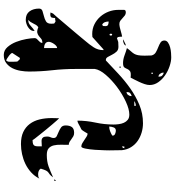

<svg xmlns="http://www.w3.org/2000/svg" viewBox="26 -894 947 1040"><g transform="rotate(90 500.0 -373.5)"><path d="M440 -710Q440 -698 435 -683Q430 -668 423 -653Q416 -638 409.5 -625.5Q403 -613 400 -607Q374 -610 365.5 -604Q357 -598 353.5 -589.5Q350 -581 345 -573.5Q340 -566 321 -566Q301 -566 279.5 -574Q258 -582 240 -587Q251 -602 258.5 -610Q266 -618 271 -626.5Q276 -635 278.5 -647.5Q281 -660 281 -683L280 -720Q276 -736 263 -743.5Q250 -751 235.5 -756.5Q221 -762 210 -769Q199 -776 199 -790Q199 -802 210 -809.5Q221 -817 236 -821Q251 -825 266.5 -826Q282 -827 290 -827Q312 -827 338.5 -818Q365 -809 387.5 -793.5Q410 -778 425 -756.5Q440 -735 440 -710ZM373 -783Q373 -774 379.5 -766Q386 -758 395 -758Q395 -771 390 -777Q385 -783 373 -787ZM380 -727H373V-720H380ZM307 -473Q341 -505 379 -540.5Q417 -576 459 -605.5Q501 -635 547.5 -654.5Q594 -674 647 -674Q673 -674 698 -666.5Q723 -659 743 -645Q763 -631 776.5 -609.5Q790 -588 793 -560L794 -493Q794 -491 793.5 -467Q793 -443 791 -414.5Q789 -386 784.5 -363Q780 -340 773 -340Q764 -340 755 -345.5Q746 -351 737 -357Q728 -363 719.5 -368.5Q711 -374 703 -374Q703 -374 700 -369Q697 -364 693.5 -358Q690 -352 686 -346.5Q682 -341 680 -340Q678 -339 672.5 -336.5Q667 -334 661 -330.5Q655 -327 649 -324Q643 -321 640 -320Q638 -319 633 -319Q633 -368 643.5 -416.5Q654 -465 654 -515Q654 -528 652 -543Q650 -558 644.5 -570.5Q639 -583 628.5 -591.5Q618 -600 600 -600Q571 -600 530 -581Q489 -562 451 -533.5Q413 -505 385 -472.5Q357 -440 353 -413V-310Q353 -244 360 -182Q367 -120 367 -56Q367 -35 363 -11Q359 13 349 33Q339 53 321.5 66.5Q304 80 277 80Q252 80 234.5 60Q217 40 206.5 13Q196 -14 191 -42Q186 -70 186 -87Q186 -94 190 -98.5Q194 -103 199 -107.5Q204 -112 208 -117Q212 -122 212 -129Q197 -129 189.5 -122.5Q182 -116 174.5 -110Q167 -104 157 -101.5Q147 -99 127 -107Q119 -102 114.5 -94.5Q110 -87 106.5 -79.5Q103 -72 98.5 -65Q94 -58 87 -53H93Q106 -53 120.5 -66.5Q135 -80 147 -87V-83Q147 -72 140.5 -64Q134 -56 125 -50.5Q116 -45 105.5 -42Q95 -39 87 -39Q56 -39 41 -59.5Q26 -80 26 -111Q26 -125 39 -129.5Q52 -134 67 -137.5Q82 -141 95 -148.5Q108 -156 108 -177L107 -193Q96 -202 92.5 -200Q89 -198 77 -198Q77 -187 74.5 -179.5Q72 -172 57 -172Q50 -172 47 -173L53 -187Q59 -193 70.5 -206.5Q82 -220 96.5 -237Q111 -254 127 -273Q143 -292 157.5 -309Q172 -326 183 -339.5Q194 -353 200 -360Q220 -383 235.5 -406.5Q251 -430 251 -460H247L180 -400L164 -399Q135 -399 111 -411Q87 -423 69.5 -443Q52 -463 42.5 -488Q33 -513 33 -540V-573Q35 -579 39 -580Q43 -581 47 -581Q56 -581 63.5 -575.5Q71 -570 77.5 -563.5Q84 -557 91.5 -551.5Q99 -546 110 -546L120 -547Q122 -547 130 -549Q138 -551 147 -553.5Q156 -556 163.5 -558Q171 -560 173 -560Q176 -561 178 -561Q178 -558 178.5 -550Q179 -542 180 -540Q180 -538 183 -535.5Q186 -533 187 -533Q188 -533 196.5 -536.5Q205 -540 207 -540L233 -541Q250 -541 259.5 -530.5Q269 -520 275.5 -507Q282 -494 288 -483.5Q294 -473 303 -473ZM553 -635Q538 -635 527 -627H553ZM500 -613Q488 -609 483 -603.5Q478 -598 478 -585Q487 -585 493.5 -593Q500 -601 500 -610ZM227 -580Q223 -573 213.5 -569.5Q204 -566 197 -566Q194 -566 193 -567Q196 -568 206.5 -573.5Q217 -579 220 -580ZM773 -573V-560Q782 -564 782 -573ZM340 -547V-553H347V-547ZM714 -510Q714 -519 704.5 -523Q695 -527 687 -527Q674 -527 669.5 -514.5Q665 -502 665 -491Q678 -491 690.5 -496Q703 -501 713 -507Q714 -508 714 -510ZM167 -493Q172 -493 172 -500Q172 -507 167 -507Q162 -507 162 -500Q162 -493 167 -493ZM121 -471Q121 -482 113.5 -485Q106 -488 96 -488Q96 -478 99.5 -468Q103 -458 113 -453Q120 -455 120.5 -460.5Q121 -466 121 -471ZM947 -113Q934 -87 913 -68Q892 -49 867 -37Q842 -25 814.5 -19Q787 -13 760 -13Q721 -13 694.5 -25.5Q668 -38 651 -60.5Q634 -83 626.5 -113.5Q619 -144 619 -180L620 -220Q622 -219 631.5 -208Q641 -197 654 -182Q667 -167 681.5 -149Q696 -131 708.5 -115.5Q721 -100 729.5 -89Q738 -78 738 -76Q752 -76 759 -78.5Q766 -81 769 -87Q772 -93 772 -102.5Q772 -112 772 -126Q761 -126 751.5 -125Q742 -124 735 -125.5Q728 -127 723.5 -133.5Q719 -140 719 -155Q719 -166 723 -173.5Q727 -181 727 -190Q727 -202 716.5 -207Q706 -212 693 -217.5Q680 -223 669.5 -230.5Q659 -238 659 -255Q659 -276 667.5 -288.5Q676 -301 699 -301Q710 -301 718 -296.5Q726 -292 733 -286.5Q740 -281 747.5 -276.5Q755 -272 764 -272Q764 -251 763.5 -229.5Q763 -208 767 -191Q771 -174 782.5 -163.5Q794 -153 819 -153Q854 -153 880.5 -162.5Q907 -172 940 -187Q930 -173 923.5 -168.5Q917 -164 912.5 -160.5Q908 -157 903.5 -149Q899 -141 893 -120Q898 -112 906.5 -109Q915 -106 923 -106Q930 -106 935.5 -107Q941 -108 947 -113ZM240 -209Q234 -209 228 -204Q222 -199 217 -191.5Q212 -184 209 -176.5Q206 -169 206 -164Q206 -150 216.5 -144Q227 -138 240 -138ZM960 -200Q961 -197 958.5 -194.5Q956 -192 953 -193Q950 -195 954.5 -199Q959 -203 960 -200ZM267 33Q265 35 269.5 40.5Q274 46 281 51.5Q288 57 295.5 61.5Q303 66 307 67Q314 60 314 49Q314 38 314 30L313 7Q312 5 307 0Q302 -5 300 -7H293Z"/></g></svg>

Font: Genkaimincho
Style: Regular
Weight: 800
Designer: Dr. Ken Lunde (project architect, glyph set definition & overall production); Masataka HATTORI \u670D \u90E8 \u6B63 \u8C
Foundry: Adobe Systems Incorporated
Version: Version 1.00